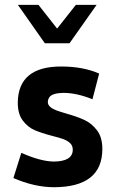

<svg xmlns="http://www.w3.org/2000/svg" viewBox="-20 -764 475 796"><path d="M35.6 -25.9 68.4 -130.4Q147 -95.2 202.6 -94.2Q281.2 -94.7 281.7 -143.1Q281.7 -160.2 270.5 -170.7Q259.3 -181.2 242.4 -187.3Q225.6 -193.4 196.3 -200.7Q151.4 -212.4 123.3 -224.6Q95.2 -236.8 74.5 -264.2Q53.7 -291.5 53.7 -338.4Q55.2 -488.3 233.4 -488.3Q324.7 -488.3 391.1 -459L363.3 -352.5Q297.9 -378.9 243.2 -378.9Q210.9 -378.4 195.3 -370.1Q179.7 -361.8 178.2 -341.8Q178.2 -329.6 188 -321Q197.8 -312.5 212.4 -306.9Q227.1 -301.3 253.9 -293.5Q299.3 -280.8 329.6 -266.8Q359.9 -252.9 382.1 -223.9Q404.3 -194.8 404.3 -146.5Q404.3 12.2 202.6 12.2Q122.1 11.7 35.6 -25.9ZM54.2 -743.7H139.6L216.8 -645.5L294.4 -743.7H380.4L268.1 -584.5H166Z"/></svg>

Font: Selawik Semibold
Style: Regular
Weight: 600
Designer: Aaron Bell
Foundry: Microsoft Corporation
Version: Version 1.01